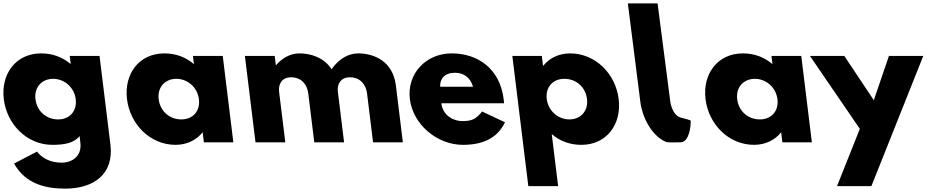

<svg xmlns="http://www.w3.org/2000/svg" viewBox="-31 -845 5545 1140"><path d="M52.5 126C121.8 251 247.8 275 354.8 275C529.8 275 645.8 186 624.7 14L560 -513H383L388.7 -467H385.7C338.9 -506 281.2 -528 213.2 -528C63.2 -528 -26.9 -406 -8.4 -256C10 -106 129.8 15 279.8 15C349.8 15 408.6 5 441.5 -37L446.1 1C457.3 92 384.9 121 335.9 121C258.9 121 211.6 86 188.8 55ZM179.6 -256C170.8 -327 217.7 -377 284.7 -377C350.7 -377 409.8 -327 418.6 -256C427.2 -186 383.3 -136 314.3 -136C242.3 -136 188.2 -186 179.6 -256Z M723.1 -256C741.5 -106 861.3 15 1011.3 15C1081.3 15 1137.5 -16 1170.4 -58H1172.4L1179.5 0H1354.5L1291.5 -513H1114.5L1120.5 -464C1073.5 -505 1013.7 -528 944.7 -528C794.7 -528 704.6 -406 723.1 -256ZM911.1 -256C902.3 -327 949.2 -377 1016.2 -377C1082.2 -377 1141.3 -327 1150.1 -256C1158.7 -186 1114.8 -136 1045.8 -136C973.8 -136 919.7 -186 911.1 -256Z M1486 0H1663L1626.2 -300C1621.1 -341 1638.6 -386 1697.6 -386C1760.6 -386 1793.1 -341 1799.4 -290L1835 0H2012L1974.4 -306C1971.6 -345 1990.6 -386 2046.6 -386C2109.6 -386 2142.1 -341 2148.4 -290L2184 0H2361L2319.5 -338C2301.9 -481 2190.2 -528 2096.2 -528C2040.2 -528 1983.7 -499 1937.7 -434C1893.2 -503 1815.2 -528 1747.2 -528C1691.2 -528 1643.7 -499 1608.6 -459H1606.6L1600 -513H1423Z M2961.5 -232C2961.8 -238 2960.4 -249 2959.6 -256C2937.5 -436 2807.2 -528 2651.2 -528C2496.2 -528 2384.1 -406 2402.6 -256C2420.9 -107 2562.8 15 2717.8 15C2831.8 15 2921.3 -22 2967.4 -119L2831.5 -183C2794.2 -137 2770.5 -126 2713.5 -126C2668.5 -126 2599.2 -153 2589.5 -232ZM2582.5 -330C2579.7 -377 2609.3 -413 2670.3 -413C2722.3 -413 2762.9 -384 2777.5 -330Z M3642.4 -257C3624 -407 3504.2 -528 3354.2 -528C3284.2 -528 3228 -497 3195.1 -455H3193.1L3186 -513H3011L3105.9 260H3282.9L3245 -49C3292 -8 3351.8 15 3420.8 15C3570.8 15 3660.9 -107 3642.4 -257ZM3454.4 -257C3463.2 -186 3416.3 -136 3349.3 -136C3283.3 -136 3224.2 -186 3215.4 -257C3206.8 -327 3250.7 -377 3319.7 -377C3391.7 -377 3445.8 -327 3454.4 -257Z M3696.8 -825 3771.1 -240C3781.1 -154.6 3834.1 -41.6 3921.7 -3C3933.7 2.3 3977.1 0 4009.2 0C4066.9 -0.3 4070 -115 4070 -115C4070.5 -134 4077.9 -128 4018.2 -145C3959.7 -154.7 3949.1 -240 3949.1 -240L3873.3 -825Z M4158.1 -256C4176.5 -106 4296.3 15 4446.3 15C4516.3 15 4572.5 -16 4605.4 -58H4607.4L4614.5 0H4789.5L4726.5 -513H4549.5L4555.5 -464C4508.5 -505 4448.7 -528 4379.7 -528C4229.7 -528 4139.6 -406 4158.1 -256ZM4346.1 -256C4337.3 -327 4384.2 -377 4451.2 -377C4517.2 -377 4576.3 -327 4585.1 -256C4593.7 -186 4549.8 -136 4480.8 -136C4408.8 -136 4354.7 -186 4346.1 -256Z M5247 -513 5157.3 -250 4982 -513H4778L5074.2 -80L4938.9 260H5142.9L5451 -513Z"/></svg>

Font: Hussar
Style: BdOpOblOne
Weight: 700
Foundry: Cannot Into Space Fonts
Version: Version 2.00